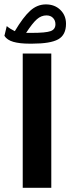

<svg xmlns="http://www.w3.org/2000/svg" viewBox="-38 -867 324 886"><path d="M198.7 -620.1V-0.5H66.9V-620.1ZM-17.6 -701.7 -6.8 -746.6Q8.3 -733.9 30.3 -723.1Q69.3 -788.6 101.6 -817.6Q133.8 -846.7 173.8 -846.7Q214.4 -846.7 240.5 -821.3Q266.6 -795.9 266.6 -757.3Q266.6 -705.6 230.5 -685.5Q194.3 -665.5 110.4 -665.5H98.1Q53.2 -665.5 23.9 -673.8Q-5.4 -682.1 -17.6 -701.7ZM109.4 -715.3Q173.3 -715.3 195.6 -723.4Q217.8 -731.4 217.8 -755.4Q217.8 -772.9 206.5 -784.4Q195.3 -795.9 176.3 -795.9Q152.3 -795.9 132.1 -778.1Q111.8 -760.3 82.5 -715.3Z"/></svg>

Font: Vazirmatn RD FD ExtraBold
Style: Regular
Weight: 800
Designer: Saber Rastikerdar
Foundry: Saber Rastikerdar
Version: Version 33.003